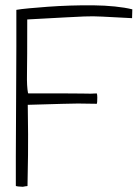

<svg xmlns="http://www.w3.org/2000/svg" viewBox="-20 -718 534 740"><path d="M353 -358Q342 -357 329.5 -357Q317 -357 297 -357.5Q277 -358 227.5 -358Q178 -358 90 -358Q89 -358 88 -359Q83 -385 84 -434Q85 -483 85 -643Q197 -649 232.5 -651Q268 -653 303.5 -654.5Q339 -656 373.5 -654Q408 -652 489 -648Q490 -669 490 -682Q462 -689 423 -693Q384 -697 340 -697.5Q296 -698 250.5 -696.5Q205 -695 164.5 -692Q124 -689 92 -686Q60 -683 43 -680V-679Q43 -601 43 -537.5Q43 -474 42.5 -419Q42 -364 42 -314.5Q42 -265 41.5 -216Q41 -167 41 -114.5Q41 -62 41 -2L42 -1Q46 1 70 2Q94 3 76.5 2Q59 1 86 -1Q87 -58 88 -120.5Q89 -183 87 -314H88Q255 -319 280.5 -319Q306 -319 351 -318H353Q354 -320 354.5 -325.5Q355 -331 355 -342.5Q355 -354 353 -358Z"/></svg>

Font: Londrina Solid Thin
Style: Regular
Weight: 250
Designer: Marcelo Magalhaes
Foundry: Marcelo Magalhães
Version: Version 1.002